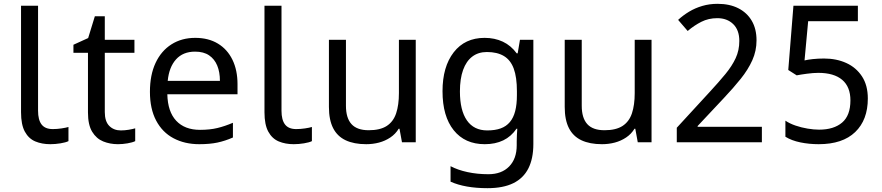

<svg xmlns="http://www.w3.org/2000/svg" viewBox="-20 -744 4614 1004"><path d="M243 10Q199 10 164.5 -4.5Q130 -19 110 -55.5Q90 -92 90 -157V-714H179V-165Q179 -117 197.5 -93Q216 -69 256 -69Q278 -69 301.5 -72.5Q325 -76 338 -80V-6Q324 1 296.5 5.5Q269 10 243 10Z M612 -62Q632 -62 653 -65.5Q674 -69 687 -73V-6Q673 1 647 5.5Q621 10 597 10Q555 10 519.5 -4.5Q484 -19 462 -55Q440 -91 440 -156V-468H364V-510L441 -545L476 -659H528V-536H683V-468H528V-158Q528 -109 551.5 -85.5Q575 -62 612 -62Z M1001 -546Q1070 -546 1119.5 -516Q1169 -486 1195.5 -431.5Q1222 -377 1222 -304V-251H855Q857 -160 901.5 -112.5Q946 -65 1026 -65Q1077 -65 1116.5 -74.5Q1156 -84 1198 -102V-25Q1157 -7 1117 1.5Q1077 10 1022 10Q946 10 887.5 -21Q829 -52 796.5 -113.5Q764 -175 764 -264Q764 -352 793.5 -415Q823 -478 876.5 -512Q930 -546 1001 -546ZM1000 -474Q937 -474 900.5 -433.5Q864 -393 857 -321H1130Q1130 -367 1116 -401Q1102 -435 1073.5 -454.5Q1045 -474 1000 -474Z M1516 10Q1472 10 1437.5 -4.5Q1403 -19 1383 -55.5Q1363 -92 1363 -157V-714H1452V-165Q1452 -117 1470.5 -93Q1489 -69 1529 -69Q1551 -69 1574.5 -72.5Q1598 -76 1611 -80V-6Q1597 1 1569.5 5.5Q1542 10 1516 10Z M2154 -536V0H2082L2069 -71H2065Q2048 -43 2021 -25Q1994 -7 1962 1.5Q1930 10 1895 10Q1831 10 1787.5 -10.5Q1744 -31 1722 -74Q1700 -117 1700 -185V-536H1789V-191Q1789 -127 1818 -95Q1847 -63 1908 -63Q1968 -63 2002.5 -85.5Q2037 -108 2051.5 -151.5Q2066 -195 2066 -257V-536Z M2514 -546Q2567 -546 2609.5 -526Q2652 -506 2682 -465H2687L2699 -536H2769V9Q2769 85 2743 136.5Q2717 188 2664 214Q2611 240 2529 240Q2471 240 2422.5 231.5Q2374 223 2336 206V125Q2374 145 2425 156Q2476 167 2534 167Q2603 167 2642.5 126.5Q2682 86 2682 16V-5Q2682 -17 2683 -39.5Q2684 -62 2685 -71H2681Q2653 -30 2611.5 -10Q2570 10 2515 10Q2411 10 2352.5 -63Q2294 -136 2294 -267Q2294 -395 2352.5 -470.5Q2411 -546 2514 -546ZM2526 -472Q2481 -472 2449.5 -448Q2418 -424 2401.5 -378Q2385 -332 2385 -266Q2385 -167 2421.5 -114.5Q2458 -62 2528 -62Q2569 -62 2598 -72.5Q2627 -83 2646 -105.5Q2665 -128 2674 -163Q2683 -198 2683 -246V-267Q2683 -340 2666.5 -385Q2650 -430 2615 -451Q2580 -472 2526 -472Z M3387 -536V0H3315L3302 -71H3298Q3281 -43 3254 -25Q3227 -7 3195 1.5Q3163 10 3128 10Q3064 10 3020.5 -10.5Q2977 -31 2955 -74Q2933 -117 2933 -185V-536H3022V-191Q3022 -127 3051 -95Q3080 -63 3141 -63Q3201 -63 3235.5 -85.5Q3270 -108 3284.5 -151.5Q3299 -195 3299 -257V-536Z M3519 -76 3690 -262Q3739 -315 3773.5 -357Q3808 -399 3827 -440Q3846 -481 3846 -530Q3846 -587 3814 -618Q3782 -649 3731 -649Q3685 -649 3647.5 -630Q3610 -611 3576 -582L3526 -640Q3552 -664 3583.5 -683Q3615 -702 3652.5 -713Q3690 -724 3732 -724Q3795 -724 3840.5 -701Q3886 -678 3911 -635.5Q3936 -593 3936 -533Q3936 -478 3914 -429Q3892 -380 3853.5 -332Q3815 -284 3765 -231L3628 -85V-81H3964V0H3519Z M4261 10Q4211 10 4165 0.5Q4119 -9 4087 -29V-113Q4109 -98 4139.5 -87.5Q4170 -77 4203 -71.5Q4236 -66 4263 -66Q4340 -66 4383.5 -103Q4427 -140 4427 -219Q4427 -290 4384 -326.5Q4341 -363 4259 -363Q4233 -363 4199.5 -358.5Q4166 -354 4146 -350L4102 -378L4129 -714H4466V-633H4206L4187 -428Q4203 -432 4230.5 -435Q4258 -438 4289 -438Q4354 -438 4405.5 -414.5Q4457 -391 4487.5 -344.5Q4518 -298 4518 -229Q4518 -117 4452 -53.5Q4386 10 4261 10Z"/></svg>

Font: ltelugu25
Style: Book
Weight: 400
Designer: Jelle Bosma - Monotype Design Team
Foundry: Monotype Imaging Inc.
Version: Version 2.003